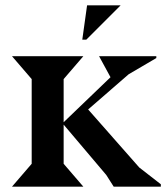

<svg xmlns="http://www.w3.org/2000/svg" viewBox="-20 -701 624 721"><path d="M99 -86V-404L25 -490H293L219 -404V-242L395 -411L352 -490H567V-483L463 -422L311 -290L503 -72L584 -9V0H407L379 -44L219 -233V-86L293 0H25ZM289 -552 307 -681H433L304 -552Z"/></svg>

Font: Bluu Next Cyrillic
Style: Bold
Weight: 700
Designer: Igor Stepanchenko
Foundry: Igor Stepanchenko
Version: Version 1.000